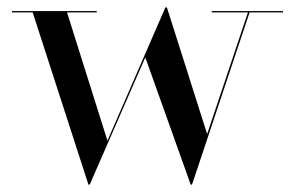

<svg xmlns="http://www.w3.org/2000/svg" viewBox="-20 -490 808 520"><path d="M271 -109 161.5 -456.5H242V-460H12.5V-456.5H68.5L219.5 10H223L373.5 -334.5L496.5 10H500L656 -456.5H746.5V-460H553.5V-456.5H651.5L541 -127L432 -470H428Z"/></svg>

Font: Bodoni* 48pt
Style: Regular
Weight: 400
Version: Version 2.3